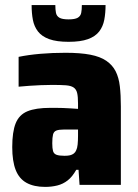

<svg xmlns="http://www.w3.org/2000/svg" viewBox="-20 -725 540 753"><path d="M157 8Q113 8 84 -8Q55 -24 41.5 -58.5Q28 -93 28 -148Q28 -208 41.5 -241.5Q55 -275 87.5 -288.5Q120 -302 177 -302Q186 -302 198.5 -302Q211 -302 226 -301.5Q241 -301 256.5 -300Q272 -299 286 -298V-319Q286 -346 282.5 -360.5Q279 -375 268.5 -382Q258 -389 238 -390.5Q218 -392 185 -392Q163 -392 140 -391Q117 -390 95 -388.5Q73 -387 53 -385V-502Q92 -510 138.5 -514Q185 -518 237 -518Q295 -518 334 -510.5Q373 -503 397 -486.5Q421 -470 433.5 -445.5Q446 -421 450 -386.5Q454 -352 454 -308V0H292L288 -59H279Q264 -32 245.5 -17.5Q227 -3 204.5 2.5Q182 8 157 8ZM233 -114Q246 -114 254.5 -116Q263 -118 269.5 -123Q276 -128 279 -136Q283 -144 284.5 -158.5Q286 -173 286 -192V-217H231Q211 -217 201 -213Q191 -209 188 -197.5Q185 -186 185 -163Q185 -143 188 -132.5Q191 -122 201.5 -118Q212 -114 233 -114ZM249 -561Q202 -561 173 -571.5Q144 -582 129 -601.5Q114 -621 109 -647Q104 -673 104 -705H197Q197 -687 199.5 -674.5Q202 -662 213 -655.5Q224 -649 249 -649Q274 -649 285 -655.5Q296 -662 298.5 -674.5Q301 -687 301 -705H394Q394 -674 389 -647.5Q384 -621 369 -601.5Q354 -582 325 -571.5Q296 -561 249 -561Z"/></svg>

Font: Saira SemiCondensed ExtraBold
Style: Regular
Weight: 800
Width: 4
Designer: Hector Gatti with collaboration of the Omnibus-Type team
Foundry: Omnibus-Type
Version: Version 1.101